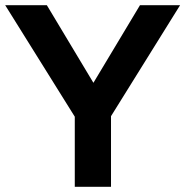

<svg xmlns="http://www.w3.org/2000/svg" viewBox="-25 -722 716 742"><path d="M404 -273 671 -702H516L336 -402L156 -702H-5L264 -271V0H404Z"/></svg>

Font: Geom SemiBold
Style: Bold
Weight: 600
Version: Version 1.102